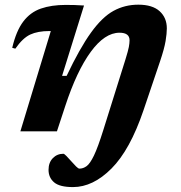

<svg xmlns="http://www.w3.org/2000/svg" viewBox="-20 -548 757 801"><path d="M284.5 232.5Q229 232.5 205.8 212.8Q182.5 193 182.5 160.5Q182.5 130.5 200.2 112Q218 93.5 244.5 93.5Q248 93.5 257.5 103.2Q267 113 277.5 125Q288 137 297.2 146.2Q306.5 155.5 311.5 155.5Q327 155.5 341.2 145.2Q355.5 135 372 100.8Q388.5 66.5 411 -5.5L503.5 -300.5Q514.5 -336 517.5 -352Q520.5 -368 520.5 -380Q520.5 -411.5 478.5 -411.5Q417 -411.5 358.5 -331.5Q300 -251.5 252.5 -106.5L217.5 0H65L192 -418.5H186Q137.5 -418.5 106 -403.8Q74.5 -389 44 -345L31 -348.5Q47.5 -419 77 -458Q106.5 -497 150.5 -512.2Q194.5 -527.5 254 -527.5Q275.5 -527.5 291.5 -527Q307.5 -526.5 330.5 -525L239 -231.5H258Q313 -347.5 359.8 -412.2Q406.5 -477 453.8 -502.8Q501 -528.5 557 -528.5Q616 -528.5 646 -501.2Q676 -474 676 -429.5Q676 -408.5 670.8 -376.8Q665.5 -345 648 -293L578.5 -87.5Q522.5 77.5 445.2 155Q368 232.5 284.5 232.5Z"/></svg>

Font: Newsreader 6pt SemiBold
Style: Italic
Weight: 600
Italic angle: -17°
Designer: Hugues Gentile
Foundry: Production Type
Version: Version 1.003; ttfautohint (v1.8.3)